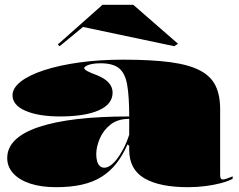

<svg xmlns="http://www.w3.org/2000/svg" viewBox="-20 -763 992 798"><path d="M492 -515Q610 -515 688 -504.5Q766 -494 811.5 -470Q857 -446 876 -406.5Q895 -367 895 -310V-34Q895 -27 897.5 -22Q900 -17 906 -17Q912 -17 922 -20.5Q932 -24 947 -30V-20Q929 -10 899 -2Q869 6 833.5 10.5Q798 15 762 15Q643 15 580 -22Q517 -59 517 -140Q517 -142 517 -143.5Q517 -145 517 -148.5Q517 -152 517 -157L510 -163Q490 -117 463.5 -83.5Q437 -50 402 -28Q367 -6 320 4.5Q273 15 213 15Q151 15 105.5 0Q60 -15 35 -42.5Q10 -70 10 -106Q10 -191 141 -235Q272 -279 517 -279Q517 -363 508.5 -411Q500 -459 474.5 -479.5Q449 -500 398 -500Q377 -500 362 -497Q347 -494 338.5 -489Q330 -484 330 -480Q330 -475 342 -468Q354 -461 384 -450Q448 -424 448 -378Q448 -330 390.5 -304.5Q333 -279 230 -279Q140 -279 86 -302.5Q32 -326 32 -367Q32 -397 66.5 -424Q101 -451 164 -471.5Q227 -492 310.5 -503.5Q394 -515 492 -515ZM517 -269Q469 -269 439 -245Q409 -221 394.5 -186.5Q380 -152 380 -122Q380 -105 384 -92Q388 -79 395.5 -72.5Q403 -66 414 -66Q425 -66 438 -74.5Q451 -83 464.5 -100Q478 -117 492 -143Q506 -169 517 -203ZM228 -571 220 -578 406 -743H534L720 -581L704 -571L325 -651Z"/></svg>

Font: Kalnia SemiExpanded
Style: Bold
Weight: 700
Width: 6
Designer: Frida Medrano
Foundry: Frida Medrano
Version: Version 1.105